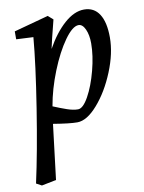

<svg xmlns="http://www.w3.org/2000/svg" viewBox="-87 -570 683 908"><g transform="rotate(-10 254.0 -116.5)"><path d="M122 -422 40 -426V-464L206 -509L230 -488L224 -464Q207 -399 197 -352Q237 -424 285 -466.5Q333 -509 380 -509Q428 -509 453 -470Q478 -431 478 -358Q478 -282 442.5 -195Q407 -108 355 -48.5Q303 11 257 11Q220 11 142 -2L110 262L40 276L14 262Q46 118 78.5 -88Q111 -294 122 -422ZM271 -49Q295 -49 322 -97.5Q349 -146 367.5 -216.5Q386 -287 386 -346Q386 -386 373.5 -413.5Q361 -441 342 -441Q313 -441 274 -386.5Q235 -332 201.5 -248.5Q168 -165 154 -84Q190 -69 219 -59Q248 -49 271 -49Z"/></g></svg>

Font: Andada Pro Medium
Style: Italic
Weight: 500
Italic angle: -7°
Designer: Carolina Giovagnoli
Foundry: Huerta Tipografica
Version: Version 3.005; ttfautohint (v1.8.4)